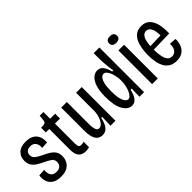

<svg xmlns="http://www.w3.org/2000/svg" viewBox="41 -1410 2127 2127"><g transform="rotate(-45 1104.5 -346.5)"><path d="M201 13Q131 13 93 -14.5Q55 -42 43 -84Q31 -126 39 -169L120 -174Q114 -121 134 -91Q154 -61 202 -61Q246 -61 265 -83Q284 -105 284 -134Q284 -172 256.5 -192Q229 -212 180 -235Q144 -252 110.5 -272Q77 -292 56 -322.5Q35 -353 35 -400Q35 -462 75.5 -501.5Q116 -541 195 -541Q280 -541 322.5 -493Q365 -445 357 -366L276 -361Q282 -407 261 -437.5Q240 -468 195 -468Q161 -468 141 -451Q121 -434 121 -403Q121 -366 149.5 -344.5Q178 -323 224 -301Q265 -282 298.5 -261.5Q332 -241 351.5 -212Q371 -183 371 -137Q371 -99 354 -64.5Q337 -30 300 -8.5Q263 13 201 13Z M594 8Q539 8 509.5 -24.5Q480 -57 480 -126V-454H426V-528H448Q476 -528 488 -537.5Q500 -547 502 -568L509 -633H567V-528H646V-452H567V-137Q567 -107 576 -92.5Q585 -78 608 -78Q619 -78 649 -85V0Q633 4 620 6Q607 8 594 8Z M851 13Q796 13 768.5 -31Q741 -75 741 -167V-528H829V-191Q829 -126 840.5 -97Q852 -68 878 -68Q903 -68 923.5 -91Q944 -114 957.5 -151.5Q971 -189 974 -232V-528H1063V0H985L990 -134H974Q958 -59 928.5 -23Q899 13 851 13Z M1312 13Q1254 13 1212 -56Q1170 -125 1170 -266Q1170 -361 1190 -421Q1210 -481 1243 -509.5Q1276 -538 1313 -538Q1360 -538 1385.5 -500.5Q1411 -463 1423 -411H1440Q1435 -445 1431 -482Q1427 -519 1424.5 -551.5Q1422 -584 1422 -605V-700H1511V0H1439L1442 -125H1425Q1418 -91 1404.5 -59.5Q1391 -28 1368.5 -7.5Q1346 13 1312 13ZM1333 -67Q1351 -67 1367.5 -85Q1384 -103 1396.5 -132.5Q1409 -162 1416 -196.5Q1423 -231 1423 -263V-277Q1423 -302 1417.5 -334Q1412 -366 1401 -395Q1390 -424 1373.5 -443Q1357 -462 1336 -462Q1317 -462 1299.5 -442.5Q1282 -423 1271 -380Q1260 -337 1260 -265Q1260 -191 1271 -147.5Q1282 -104 1299 -85.5Q1316 -67 1333 -67Z M1637 0V-528H1726V0ZM1680 -604Q1619 -604 1619 -655Q1619 -706 1680 -706Q1742 -706 1742 -655Q1742 -604 1680 -604Z M2014 12Q1959 12 1923 -11Q1887 -34 1867 -72.5Q1847 -111 1839 -159Q1831 -207 1831 -258Q1831 -312 1839.5 -362.5Q1848 -413 1867.5 -453.5Q1887 -494 1921 -517.5Q1955 -541 2006 -541Q2068 -541 2104.5 -505Q2141 -469 2156 -406.5Q2171 -344 2168 -263L1920 -257Q1920 -164 1941 -112Q1962 -60 2012 -60Q2048 -60 2071.5 -89Q2095 -118 2092 -176L2174 -171Q2176 -144 2170 -112.5Q2164 -81 2146 -52.5Q2128 -24 2096 -6Q2064 12 2014 12ZM2006 -465Q1931 -465 1921 -311L2085 -316Q2084 -390 2063.5 -427.5Q2043 -465 2006 -465Z"/></g></svg>

Font: Bricolage Grotesque 12pt Condensed
Style: Regular
Weight: 400
Width: 3
Designer: Mathieu Triay
Foundry: Atelier Triay
Version: Version 1.001; ttfautohint (v1.8.4.7-5d5b);gftools[0.9.33.de